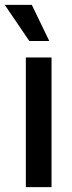

<svg xmlns="http://www.w3.org/2000/svg" viewBox="-41 -764 295 784"><path d="M64.5 0V-529.3H169.4V0ZM78.6 -596.7 -21.5 -744.1H88.9L160.2 -596.7Z"/></svg>

Font: Inter 24pt Medium
Style: Regular
Weight: 500
Designer: Rasmus Andersson
Foundry: rsms
Version: Version 4.001;git-66647c0bb